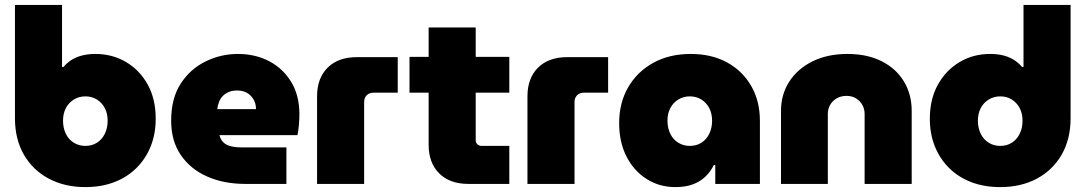

<svg xmlns="http://www.w3.org/2000/svg" viewBox="-20 -750 4427 783"><path d="M328 13Q243 13 178 -22Q113 -57 77 -120Q41 -183 41 -268V-730H233V-477H239Q254 -495 274 -507Q294 -519 318 -524.5Q342 -530 369 -530Q438 -530 494 -497Q550 -464 582.5 -405Q615 -346 615 -266Q615 -204 594.5 -153Q574 -102 536 -64.5Q498 -27 445.5 -7Q393 13 328 13ZM328 -155Q355 -155 375.5 -168Q396 -181 407.5 -204.5Q419 -228 419 -258Q419 -287 407.5 -309Q396 -331 375.5 -344Q355 -357 328 -357Q302 -357 281 -344Q260 -331 248.5 -309Q237 -287 237 -258Q237 -228 248.5 -204.5Q260 -181 281 -168Q302 -155 328 -155Z M980 0Q893 0 825 -30Q757 -60 717.5 -117.5Q678 -175 678 -258Q678 -349 717 -409Q756 -469 818.5 -499.5Q881 -530 950 -530Q1021 -530 1077.5 -500.5Q1134 -471 1167.5 -416Q1201 -361 1201 -284Q1201 -265 1199 -240.5Q1197 -216 1193 -199H875Q879 -182 890 -170.5Q901 -159 920 -154Q939 -149 963 -149H1148V0ZM866 -305H1024Q1024 -317 1021 -328Q1018 -339 1011.5 -348.5Q1005 -358 996 -365.5Q987 -373 974.5 -377Q962 -381 947 -381Q928 -381 913.5 -375Q899 -369 889 -359Q879 -349 873.5 -335Q868 -321 866 -305Z M1273 0V-357Q1273 -431 1316 -474Q1359 -517 1436 -517H1602V-372H1503Q1486 -372 1475.5 -361.5Q1465 -351 1465 -334V0Z M1890 0Q1814 0 1771 -43Q1728 -86 1728 -160V-638H1920V-178Q1920 -168 1927 -161.5Q1934 -155 1944 -155H2057V0ZM1650 -372V-518H2057V-372Z M2131 0V-357Q2131 -431 2174 -474Q2217 -517 2294 -517H2460V-372H2361Q2344 -372 2333.5 -361.5Q2323 -351 2323 -334V0Z M2734 13Q2669 13 2617 -20Q2565 -53 2535 -111.5Q2505 -170 2505 -248Q2505 -331 2542 -394.5Q2579 -458 2644.5 -494Q2710 -530 2797 -530Q2882 -530 2945 -495.5Q3008 -461 3043.5 -399.5Q3079 -338 3079 -257V0H2897V-77H2891Q2878 -50 2856.5 -29.5Q2835 -9 2805 2Q2775 13 2734 13ZM2793 -155Q2820 -155 2840.5 -168Q2861 -181 2872.5 -204.5Q2884 -228 2884 -258Q2884 -287 2872.5 -309Q2861 -331 2840.5 -344Q2820 -357 2793 -357Q2767 -357 2746 -344Q2725 -331 2713.5 -309Q2702 -287 2702 -258Q2702 -228 2713.5 -204.5Q2725 -181 2746 -168Q2767 -155 2793 -155Z M3165 0V-298Q3165 -365 3199 -417.5Q3233 -470 3294 -500Q3355 -530 3436 -530Q3517 -530 3576 -500Q3635 -470 3666.5 -417.5Q3698 -365 3698 -298V0H3506V-286Q3506 -305 3497 -321.5Q3488 -338 3471.5 -348.5Q3455 -359 3432 -359Q3409 -359 3391.5 -348.5Q3374 -338 3365 -321.5Q3356 -305 3356 -286V0Z M4059 13Q3994 13 3941.5 -7Q3889 -27 3851 -64.5Q3813 -102 3792.5 -153Q3772 -204 3772 -266Q3772 -346 3805 -405Q3838 -464 3893.5 -497Q3949 -530 4018 -530Q4046 -530 4069.5 -524.5Q4093 -519 4113 -507Q4133 -495 4148 -477H4154V-730H4346V-268Q4346 -183 4310 -120Q4274 -57 4209.5 -22Q4145 13 4059 13ZM4059 -155Q4086 -155 4106.5 -168Q4127 -181 4138.5 -204.5Q4150 -228 4150 -258Q4150 -287 4138.5 -309Q4127 -331 4106.5 -344Q4086 -357 4059 -357Q4033 -357 4012 -344Q3991 -331 3979.5 -309Q3968 -287 3968 -258Q3968 -228 3979.5 -204.5Q3991 -181 4012 -168Q4033 -155 4059 -155Z"/></svg>

Font: MuseoModerno Thin Black
Style: Regular
Weight: 900
Version: Version 1.002